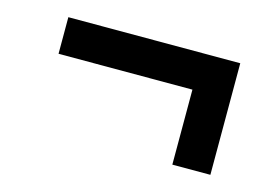

<svg xmlns="http://www.w3.org/2000/svg" viewBox="-53 -574 736 507"><g transform="rotate(15 315.0 -320.5)"><path d="M446 -168V-373H80V-473H550V-168Z"/></g></svg>

Font: Overpass Light
Style: Bold
Weight: 600
Designer: Delve Withrington, Thomas Jockin
Foundry: Delve Fonts
Version: Version 3.000;DELV;Overpass